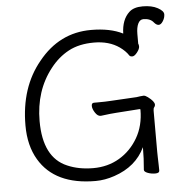

<svg xmlns="http://www.w3.org/2000/svg" viewBox="-56 -859 884 929"><g transform="rotate(-5 386.0 -394.0)"><path d="M566 -682Q568 -750 605 -784Q627 -805 671 -805Q715 -805 743.5 -789.5Q772 -774 772 -757.5Q772 -741 762 -725Q752 -709 741 -709Q730 -709 719 -722Q703 -743 669 -743Q652 -743 643 -724Q634 -705 634 -674V-627Q637 -622 637 -613Q637 -601 624 -584.5Q611 -568 600.5 -568Q590 -568 586 -574Q572 -596 544 -616Q494 -651 421 -651Q348 -651 297 -623.5Q246 -596 208 -547Q126 -443 126 -295Q126 -118 240 -70Q295 -46 365.5 -46Q436 -46 492 -79Q548 -112 582.5 -171Q617 -230 617 -308Q617 -311 613 -311L499 -303Q478 -302 424 -295H422Q408 -295 396 -313.5Q384 -332 384 -346.5Q384 -361 396 -361H410Q454 -361 480 -363L604 -370Q612 -371 621 -372.5Q630 -374 638 -374Q646 -374 658 -365Q689 -342 689 -326Q689 -319 684.5 -314Q680 -309 680 -298V-97Q680 -89 680.5 -71Q681 -53 681.5 -35Q682 -17 682 -7Q682 6 662 6Q642 6 625 -0.5Q608 -7 608 -16V-17Q613 -70 613 -126Q570 -35 463 1Q416 17 371 17Q174 17 97 -113Q56 -182 56 -280Q56 -465 156 -586Q258 -713 412 -713Q505 -713 566 -682Z"/></g></svg>

Font: LXGW Bright GB
Style: Regular
Weight: 400
Designer: Christian Thalmann (Catharsis Fonts)
Foundry: LXGW / Christian Thalmann (Catharsis Fonts) / Fontworks Inc.
Version: Version 5.510